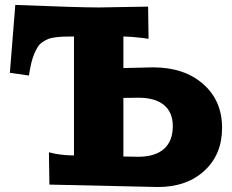

<svg xmlns="http://www.w3.org/2000/svg" viewBox="-20 -748 940 778"><path d="M580.1 -721.2 582 -590.8 558.1 -594.2Q506.3 -600.1 480 -600.1V-472.2L600.1 -475.1Q726.1 -475.1 803 -407.7Q879.9 -340.3 879.9 -230Q879.9 -122.1 808.3 -56.2Q736.8 9.8 620.1 9.8L180.2 0L178.2 -130.9L204.1 -125Q240.2 -118.2 279.8 -118.2V-600.1Q253.9 -600.1 238.3 -599.6Q222.7 -599.1 204.1 -596.7Q185.5 -594.2 175.3 -590.1Q165 -585.9 152.8 -577.9Q140.6 -569.8 133.5 -558.6Q126.5 -547.4 119.1 -530.5Q111.8 -513.7 106.7 -492.2Q101.6 -470.7 97.2 -441.9L20 -453.1L42 -728Q299.8 -717.8 379.9 -717.8ZM480 -113.8 540 -112.8Q608.4 -112.8 644.3 -144.5Q680.2 -176.3 680.2 -236.8Q680.2 -293 644.3 -322.5Q608.4 -352.1 540 -352.1L480 -351.1Z"/></svg>

Font: Zantroke
Style: Regular
Weight: 500
Foundry: gluk
Version: Version 0.36